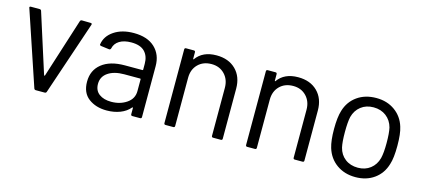

<svg xmlns="http://www.w3.org/2000/svg" viewBox="-48 -865 2687 1224"><g transform="rotate(15 1295.5 -253.0)"><path d="M209 0Q200 0 197 -8L32 -499Q32 -506 41 -506H98Q107 -506 110 -498L235 -106Q236 -104 238 -104Q240 -104 241 -106L366 -498Q369 -506 378 -506L435 -505Q444 -505 444 -498Q444 -496 443 -494L279 -8Q276 0 267 0Z M719 -514Q809 -514 858 -468Q907 -422 907 -346V-10Q907 0 897 0H846Q836 0 836 -10V-51Q836 -53 835 -53.5Q834 -54 833 -54Q832 -54 831 -53Q806 -23 766 -7.5Q726 8 677 8Q606 8 558 -28Q510 -64 510 -138Q510 -213 564.5 -256.5Q619 -300 716 -300H832Q836 -300 836 -304V-342Q836 -393 807.5 -422.5Q779 -452 719 -452Q671 -452 641 -433.5Q611 -415 604 -382Q601 -373 594 -373Q593 -373 592 -373L538 -380Q529 -382 529 -386Q529 -387 529 -388Q537 -444 589 -479Q641 -514 719 -514ZM691 -53Q750 -53 793 -82.5Q836 -112 836 -162V-240Q836 -244 832 -244H727Q661 -244 621 -217Q581 -190 581 -142Q581 -98 611.5 -75.5Q642 -53 691 -53Z M1265 -513Q1345 -513 1392.5 -466Q1440 -419 1440 -340V-10Q1440 0 1430 0H1379Q1369 0 1369 -10V-326Q1369 -381 1335.5 -416Q1302 -451 1249 -451Q1194 -451 1160 -417Q1126 -383 1126 -328V-10Q1126 0 1116 0H1065Q1055 0 1055 -10V-496Q1055 -506 1065 -506H1116Q1126 -506 1126 -496V-453Q1126 -451 1127 -450.5Q1128 -450 1128 -450Q1129 -450 1130 -451Q1174 -513 1265 -513Z M1804 -513Q1884 -513 1931.5 -466Q1979 -419 1979 -340V-10Q1979 0 1969 0H1918Q1908 0 1908 -10V-326Q1908 -381 1874.5 -416Q1841 -451 1788 -451Q1733 -451 1699 -417Q1665 -383 1665 -328V-10Q1665 0 1655 0H1604Q1594 0 1594 -10V-496Q1594 -506 1604 -506H1655Q1665 -506 1665 -496V-453Q1665 -451 1666 -450.5Q1667 -450 1667 -450Q1668 -450 1669 -451Q1713 -513 1804 -513Z M2319 8Q2247 8 2195 -29Q2143 -66 2123 -131Q2109 -177 2109 -254Q2109 -331 2123 -376Q2142 -440 2194 -477Q2246 -514 2320 -514Q2391 -514 2442.5 -477Q2494 -440 2513 -377Q2527 -334 2527 -254Q2527 -173 2513 -131Q2494 -66 2442.5 -29Q2391 8 2319 8ZM2319 -54Q2367 -54 2401 -80.5Q2435 -107 2447 -152Q2456 -188 2456 -253Q2456 -319 2448 -354Q2436 -399 2401.5 -425.5Q2367 -452 2318 -452Q2269 -452 2235 -425.5Q2201 -399 2189 -354Q2181 -319 2181 -253Q2181 -187 2189 -152Q2200 -107 2234.5 -80.5Q2269 -54 2319 -54Z"/></g></svg>

Font: LinhAnh
Style: Regular
Weight: 400
Designer: Jeremy Tribby
Foundry: Tribby Type
Version: Version 1.408